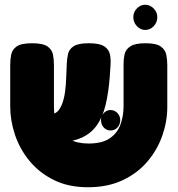

<svg xmlns="http://www.w3.org/2000/svg" viewBox="-20 -768 747 808"><path d="M350 20Q268 20 206.5 -10.5Q145 -41 104 -91Q63 -141 43 -201Q23 -261 23 -320V-494Q23 -517 27 -538Q31 -559 50 -572.5Q69 -586 115 -586Q161 -586 180 -572.5Q199 -559 203 -538Q207 -517 207 -493V-320Q207 -269 223.5 -234.5Q240 -200 272.5 -182Q305 -164 352 -164Q410 -164 442 -186Q474 -208 487 -244Q500 -280 500 -321V-499Q500 -521 504.5 -540.5Q509 -560 528.5 -573Q548 -586 592 -586Q638 -586 657 -572Q676 -558 680 -537Q684 -516 684 -493V-318Q684 -258 663.5 -198.5Q643 -139 601.5 -89.5Q560 -40 497 -10Q434 20 350 20ZM147 -169V-288H195Q210 -288 221 -298Q232 -308 240.5 -328.5Q249 -349 253.5 -379.5Q258 -410 259 -450L261 -500Q262 -522 266.5 -541.5Q271 -561 290 -573.5Q309 -586 354 -586Q400 -586 419.5 -572.5Q439 -559 443 -537.5Q447 -516 445 -492L442 -446Q437 -379 424.5 -327Q412 -275 387 -240Q362 -205 320 -187Q278 -169 215 -169ZM445 -219Q428 -219 416.5 -231.5Q405 -244 405 -263Q405 -280 417 -292.5Q429 -305 445 -305Q462 -305 474 -292.5Q486 -280 486 -263Q486 -244 474.5 -231.5Q463 -219 445 -219ZM591 -642Q571 -642 556 -658Q541 -674 541 -696Q541 -717 556 -732.5Q571 -748 591 -748Q611 -748 626.5 -732.5Q642 -717 642 -696Q642 -674 627 -658Q612 -642 591 -642Z"/></svg>

Font: Fredoka
Style: Bold
Weight: 700
Designer: Ben Nathan
Foundry: Milena B. Brandão, Ben Nathan
Version: Version 2.001